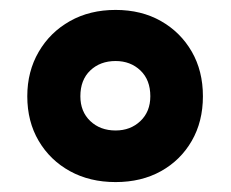

<svg xmlns="http://www.w3.org/2000/svg" viewBox="-20 -744 465 387"><path d="M213 -377Q161 -377 121 -399Q81 -421 58 -460Q35 -499 35 -550Q35 -600 58 -639.5Q81 -679 121 -701.5Q161 -724 213 -724Q265 -724 304.5 -701.5Q344 -679 366.5 -640Q389 -601 389 -550Q389 -499 366.5 -460Q344 -421 304.5 -399Q265 -377 213 -377ZM213 -481Q243 -481 263 -500Q283 -519 283 -550Q283 -583 263 -602Q243 -621 213 -621Q182 -621 162 -602Q142 -583 142 -550Q142 -519 162 -500Q182 -481 213 -481Z"/></svg>

Font: Noto Sans Sinhala UI ExtraBold
Style: Regular
Weight: 800
Designer: Jelle Bosma - Monotype Design Team
Foundry: Monotype Imaging Inc.
Version: Version 2.006; ttfautohint (v1.8.4.7-5d5b)